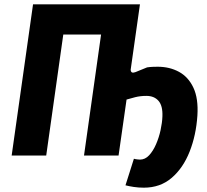

<svg xmlns="http://www.w3.org/2000/svg" viewBox="-20 -720 959 889"><path d="M34 0 133 -700H628L585 -397Q586 -378 607 -386L661 -408Q674 -410 686.5 -410.5Q699 -411 710 -411Q765 -411 808.5 -387.5Q852 -364 875.5 -314Q899 -264 894 -185Q888 -94 858 -18Q828 58 775 103.5Q722 149 646 149Q621 149 598.5 145.5Q576 142 561 138L600 15Q606 17 615 18Q624 19 628 19Q652 19 670.5 -1Q689 -21 702.5 -52Q716 -83 723.5 -117.5Q731 -152 732 -181Q734 -230 714 -253Q694 -276 658 -276Q630 -276 606 -270Q582 -264 566 -259L529 0H369L448 -560H273L194 0ZM586 -405Q586 -404 586 -402Z"/></svg>

Font: Finlandica
Style: Bold Italic
Weight: 700
Italic angle: -8°
Designer: Niklas Ekholm, Juho Hiilivirta, Jaakko Suomalainen
Foundry: Helsinki Type Studio
Version: Version 1.064; ttfautohint (v1.8.4.7-5d5b)